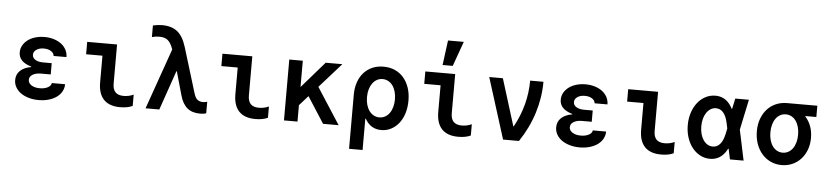

<svg xmlns="http://www.w3.org/2000/svg" viewBox="-53 -1163 7306 1697"><g transform="rotate(5 3600.0 -315.0)"><path d="M402 -390H516Q516 -425 500.5 -454.5Q485 -484 457.5 -505Q430 -526 392 -538Q354 -550 309 -550Q264 -550 225.5 -538.5Q187 -527 159.5 -506Q132 -485 116.5 -457Q101 -429 101 -396Q101 -354 128.5 -325Q156 -296 213 -279V-275Q150 -264 116 -231.5Q82 -199 82 -149Q82 -115 98.5 -85.5Q115 -56 144.5 -35Q174 -14 215 -2Q256 10 304 10Q352 10 393 -2Q434 -14 463 -35Q492 -56 508.5 -85.5Q525 -115 525 -150H407Q405 -126 376 -110.5Q347 -95 305 -95Q259 -95 230.5 -113.5Q202 -132 202 -161Q202 -190 230.5 -207.5Q259 -225 306 -225H391V-325H314Q271 -325 245 -341.5Q219 -358 219 -385Q219 -412 244.5 -430Q270 -448 311 -448Q349 -448 374.5 -432Q400 -416 402 -390Z M952 -193Q952 -142 976 -117Q1000 -92 1050 -92Q1071 -92 1093 -96.5Q1115 -101 1137 -111V-11Q1114 0 1086 5Q1058 10 1027 10Q930 10 881 -41.5Q832 -93 832 -193V-430H687V-540H952Z M1252 0H1374L1495 -350H1499L1558 -141Q1579 -66 1622 -30.5Q1665 5 1736 5Q1750 5 1763 3.5Q1776 2 1790 -3V-106Q1782 -102 1772.5 -100.5Q1763 -99 1753 -99Q1721 -99 1702 -115.5Q1683 -132 1672 -170L1549 -572Q1520 -665 1469 -705Q1418 -745 1334 -745Q1314 -745 1294.5 -742.5Q1275 -740 1253 -735V-632Q1270 -637 1285.5 -639Q1301 -641 1318 -641Q1366 -641 1393 -619.5Q1420 -598 1440 -543L1464 -477L1454 -574Z M2152 -193Q2152 -142 2176 -117Q2200 -92 2250 -92Q2271 -92 2293 -96.5Q2315 -101 2337 -111V-11Q2314 0 2286 5Q2258 10 2227 10Q2130 10 2081 -41.5Q2032 -93 2032 -193V-430H1887V-540H2152Z M2480 0H2600V-540H2480ZM2547 -86 2951 -540H2803L2538 -235ZM2827 0H2965L2741 -347L2629 -308Z M3162 -270Q3162 -203 3174 -150.5Q3186 -98 3209 -62.5Q3232 -27 3266 -8.5Q3300 10 3344 10Q3391 10 3431 -11Q3471 -32 3500 -69Q3529 -106 3545 -157.3Q3561 -208.6 3561 -270Q3561 -333 3543.5 -384.5Q3526 -436 3494 -473Q3462 -510 3417 -530Q3372 -550 3315.9 -550Q3261 -550 3216.5 -530.5Q3172 -511 3140.5 -475.5Q3109 -440 3092 -390.5Q3075 -341 3075 -280V200H3195V-78H3203ZM3193 -270.3Q3193 -308 3202.2 -338.9Q3211.5 -369.9 3227.7 -392.3Q3243.9 -414.6 3266.8 -427.3Q3289.7 -440 3317 -440Q3344.2 -440 3367.3 -427.6Q3390.3 -415.3 3406.6 -392.8Q3422.9 -370.4 3431.9 -339.3Q3441 -308.2 3441 -270Q3441 -233 3431.9 -201.6Q3422.9 -170.3 3406.6 -147.6Q3390.3 -124.9 3367.3 -112.5Q3344.2 -100 3317 -100Q3289.6 -100 3266.6 -112.7Q3243.6 -125.3 3227.3 -147.7Q3211 -170 3202 -201.3Q3193 -232.6 3193 -270.3Z M3952 -193Q3952 -142 3976 -117Q4000 -92 4050 -92Q4071 -92 4093 -96.5Q4115 -101 4137 -111V-11Q4114 0 4086 5Q4058 10 4027 10Q3930 10 3881 -41.5Q3832 -93 3832 -193V-430H3687V-540H3952ZM4003 -830H3863L3834 -610H3924Z M4424 0H4565Q4649 -125 4692 -262.5Q4735 -400 4735 -540H4617Q4617 -432 4589.5 -327.5Q4562 -223 4508 -125H4504L4375 -540H4254Z M5202 -390H5316Q5316 -425 5300.5 -454.5Q5285 -484 5257.5 -505Q5230 -526 5192 -538Q5154 -550 5109 -550Q5064 -550 5025.5 -538.5Q4987 -527 4959.5 -506Q4932 -485 4916.5 -457Q4901 -429 4901 -396Q4901 -354 4928.5 -325Q4956 -296 5013 -279V-275Q4950 -264 4916 -231.5Q4882 -199 4882 -149Q4882 -115 4898.5 -85.5Q4915 -56 4944.5 -35Q4974 -14 5015 -2Q5056 10 5104 10Q5152 10 5193 -2Q5234 -14 5263 -35Q5292 -56 5308.5 -85.5Q5325 -115 5325 -150H5207Q5205 -126 5176 -110.5Q5147 -95 5105 -95Q5059 -95 5030.5 -113.5Q5002 -132 5002 -161Q5002 -190 5030.5 -207.5Q5059 -225 5106 -225H5191V-325H5114Q5071 -325 5045 -341.5Q5019 -358 5019 -385Q5019 -412 5044.5 -430Q5070 -448 5111 -448Q5149 -448 5174.5 -432Q5200 -416 5202 -390Z M5752 -193Q5752 -142 5776 -117Q5800 -92 5850 -92Q5871 -92 5893 -96.5Q5915 -101 5937 -111V-11Q5914 0 5886 5Q5858 10 5827 10Q5730 10 5681 -41.5Q5632 -93 5632 -193V-430H5487V-540H5752Z M6397 -305V-235L6379 -320Q6366 -380 6339.6 -410Q6313.1 -440 6275 -440Q6249.9 -440 6228.4 -427Q6207 -414 6191.5 -391.5Q6176 -369 6167.5 -337.8Q6159 -306.6 6159 -269.8Q6159 -233 6167.5 -202Q6176 -171 6191.5 -148.3Q6207 -125.7 6228.5 -112.8Q6249.9 -100 6275 -100Q6313.1 -100 6339.6 -130Q6366 -160 6379 -220ZM6451 -210Q6428 -98 6380.5 -44Q6333 10 6260 10Q6212.5 10 6172.3 -11.5Q6132 -33 6102.4 -70.3Q6072.8 -107.7 6055.9 -159Q6039 -210.3 6039 -270Q6039 -330 6056 -381.5Q6073 -433 6103 -470.5Q6133 -508 6173.3 -529Q6213.5 -550 6261 -550Q6334 -550 6381 -496Q6428 -442 6451 -330L6463 -270ZM6403 -447H6417L6437 -540H6558L6501 -270L6558 0H6437L6417 -93H6403L6422 -270Z M6895 -100Q6868 -100 6845 -112.5Q6822 -125 6805.8 -147.5Q6789.6 -170.1 6780.8 -201.3Q6772 -232.4 6772 -270Q6772 -307.6 6780.8 -338.7Q6789.6 -369.9 6805.8 -392.5Q6822 -415 6844.8 -427.5Q6867.5 -440 6895 -440Q6922 -440 6945 -427.5Q6968 -415 6984.2 -392.5Q7000.4 -369.9 7009.2 -338.7Q7018 -307.6 7018 -270Q7018 -232.4 7009.2 -201.3Q7000.4 -170.1 6984.2 -147.5Q6968 -125 6945 -112.5Q6922 -100 6895 -100ZM6895.7 10Q6947.3 10 6990.6 -9.3Q7034 -28.6 7066 -63.3Q7098 -98 7116 -145.9Q7134 -193.9 7134 -251Q7134 -307.4 7116.5 -354.8Q7098.9 -402.1 7067 -436.6Q7035 -471 6991.5 -490.5Q6948 -510 6895 -510L7068 -426V-440H7165V-540H6894.9Q6843 -540 6798 -520.5Q6753 -501 6720.9 -465.3Q6688.8 -429.7 6670.4 -380.3Q6652 -331 6652 -270.2Q6652 -209.4 6670 -158.2Q6688 -107 6720.4 -69.5Q6752.8 -32.1 6797.9 -11Q6843 10 6895.7 10Z"/></g></svg>

Font: CommitMonoV142 ExtLt
Style: Regular
Weight: 200
Monospace: yes
Designer: Eigil Nikolajsen
Foundry: Eigil Nikolajsen
Version: Version 1.142